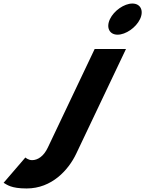

<svg xmlns="http://www.w3.org/2000/svg" viewBox="-77 -790 820 1085"><path d="M457.9 -513 192.7 45C169.8 93 136.4 115 104.3 115C82.3 115 66.4 100 66.4 100L-56.6 243C-36.8 254 -14.8 275 73.6 275C216.3 275 310.2 170 353.5 79L634.9 -513ZM544.3 -682C521.5 -634 541.5 -594 587.5 -594C633.5 -594 691.5 -634 714.3 -682C737.1 -730 717.1 -770 671.1 -770C625.1 -770 567.1 -730 544.3 -682Z"/></svg>

Font: Hussar
Style: BdSuprExtOblFive
Weight: 700
Foundry: Cannot Into Space Fonts
Version: Version 2.00